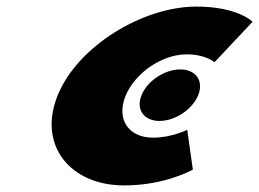

<svg xmlns="http://www.w3.org/2000/svg" viewBox="-20 -548 787 583"><path d="M527.4 -337.2C575.1 -337.2 599.3 -302.3 581.8 -259C564.3 -215.7 511.9 -180.8 464.2 -180.8C416.5 -180.8 392.3 -215.7 409.8 -259C427.3 -302.3 479.7 -337.2 527.4 -337.2ZM444.2 -130C502.5 -130 548.5 -154 548.5 -154L565.6 -33C565.6 -33 482.4 15 357 15C193.1 15 93.9 -107 154.9 -258C215.5 -408 413.6 -528 576.4 -528C701.8 -528 747 -482 747 -482L631.3 -359C631.3 -359 604.7 -383 546.4 -383C472.7 -383 389.6 -327 360.9 -256C332.6 -186 370.5 -130 444.2 -130Z"/></svg>

Font: Hussar
Style: BdWideOblFour
Weight: 700
Foundry: Cannot Into Space Fonts
Version: Version 2.00